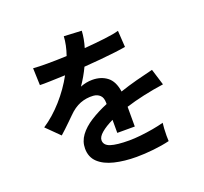

<svg xmlns="http://www.w3.org/2000/svg" viewBox="-145 -993 1291 1216"><g transform="rotate(-20 500.0 -385.0)"><path d="M576 53Q494 53 428 37Q362 21 324 -14.5Q286 -50 286 -108Q286 -156 315 -195.5Q344 -235 395 -267.5Q446 -300 511 -327V-335Q511 -370 493.5 -386.5Q476 -403 449 -405Q403 -408 361 -392Q319 -376 278 -334Q266 -322 247 -303.5Q228 -285 209 -267Q190 -249 176 -237L89 -323Q159 -369 221 -439Q283 -509 326 -588Q270 -586 224 -584.5Q178 -583 155 -584L151 -699Q185 -696 245.5 -696Q306 -696 377 -699Q400 -765 403 -823L522 -817Q519 -764 502 -707Q576 -713 639.5 -720.5Q703 -728 737 -738L744 -627Q716 -622 671 -616.5Q626 -611 571.5 -606Q517 -601 460 -597Q447 -569 430.5 -540.5Q414 -512 396 -486Q436 -502 477 -502Q536 -502 576.5 -471Q617 -440 627 -369Q683 -388 741.5 -403.5Q800 -419 855 -432L889 -322Q819 -312 753 -297.5Q687 -283 630 -265V-132H512V-220Q462 -196 432 -170.5Q402 -145 402 -122Q402 -88 443 -74.5Q484 -61 568 -61Q602 -61 644.5 -65.5Q687 -70 729.5 -77.5Q772 -85 804 -94Q802 -81 800.5 -56.5Q799 -32 799 -8Q799 16 800 28Q751 40 690 46.5Q629 53 576 53Z"/></g></svg>

Font: Zen Kaku Gothic New
Style: Bold
Weight: 700
Designer: Yoshimichi Ohira
Foundry: Positype
Version: Version 1.002